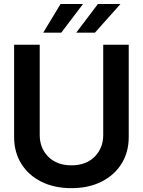

<svg xmlns="http://www.w3.org/2000/svg" viewBox="-20 -958 736 989"><path d="M511.7 -727.5H643.1V-252.4Q643.1 -174.3 606.2 -115Q569.3 -55.7 502.9 -22.2Q436.5 11.2 348.1 11.2Q259.3 11.2 192.6 -22.2Q126 -55.7 89.4 -115Q52.7 -174.3 52.7 -252.4V-727.5H184.6V-263.2Q184.6 -194.8 228.8 -150.6Q272.9 -106.4 348.1 -106.4Q422.9 -106.4 467.3 -150.6Q511.7 -194.8 511.7 -263.2ZM372.6 -789.6 484.4 -937.5H600.6L468.8 -789.6ZM202.6 -789.6 292 -937.5H407.7L295.4 -789.6Z"/></svg>

Font: Inter Tight SemiBold
Style: Regular
Weight: 600
Designer: Rasmus Andersson
Foundry: rsms
Version: Version 3.004; ttfautohint (v1.8.4.7-5d5b)